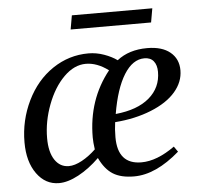

<svg xmlns="http://www.w3.org/2000/svg" viewBox="-48 -670 763 729"><g transform="rotate(-5 333.5 -305.0)"><path d="M644.5 -376.5Q644.5 -332 612.1 -294.4Q579.6 -256.8 518.3 -232.2Q457 -207.5 380.4 -201.7Q376.5 -175.3 376.5 -144.5Q376.5 -41 466.8 -41Q525.9 -41 594.2 -89.8L608.4 -69.3Q517.6 9.8 434.6 9.8Q384.3 9.8 354 -9.3Q323.7 -28.3 303.2 -71.8Q264.2 -33.7 223.1 -11.7Q182.1 10.3 148.4 10.3Q96.7 10.3 63.7 -35.4Q30.8 -81.1 30.8 -154.8Q30.8 -238.8 66.9 -313Q103 -387.2 165.3 -429Q227.5 -470.7 301.8 -470.7Q332 -470.7 361.3 -460.2Q390.6 -449.7 410.6 -435.1Q456.1 -471.2 525.9 -471.2Q582 -471.2 613.3 -445.6Q644.5 -419.9 644.5 -376.5ZM190.9 -50.8Q213.4 -50.8 241.2 -65.9Q269 -81.1 294.4 -105.5Q290.5 -132.8 290.5 -150.9Q290.5 -294.9 374.5 -399.9Q331.1 -432.1 288.6 -432.1Q244.1 -432.1 204.8 -393.1Q165.5 -354 141.6 -290.5Q117.7 -227.1 117.7 -163.6Q117.7 -109.9 137.7 -80.3Q157.7 -50.8 190.9 -50.8ZM559.1 -377.9Q559.1 -403.8 547.1 -418.7Q535.2 -433.6 511.7 -433.6Q467.3 -433.6 434.3 -380.9Q401.4 -328.1 385.3 -232.4Q468.8 -240.7 513.9 -279.3Q559.1 -317.9 559.1 -377.9ZM242.7 -566.9 252 -620.1H558.6L549.3 -566.9Z"/></g></svg>

Font: Liberation Serif
Style: Italic
Weight: 400
Italic angle: -16.333°
Designer: Steve Matteson
Foundry: Ascender Corporation
Version: Version 2.1.5